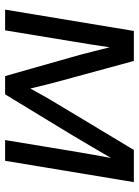

<svg xmlns="http://www.w3.org/2000/svg" viewBox="86 -642 556 769"><g transform="rotate(90 364.5 -258.0)"><path d="M19 0 104.5 -515.6H224.6L307.6 -210.9Q315.9 -180.7 322.3 -154.1Q328.6 -127.4 335 -101.1Q349.6 -127.4 364.5 -154.1Q379.4 -180.7 397.9 -210.9L581.1 -515.6H710L624.5 0H541.5L584.5 -260.7Q593.8 -315.9 600.1 -352.1Q606.4 -388.2 613.3 -424.3Q591.3 -386.7 568.8 -347.9Q546.4 -309.1 517.6 -261.7L358.4 0H285.2L210.9 -261.7Q197.8 -307.1 188.5 -344.7Q179.2 -382.3 169.9 -418.9Q165 -384.3 159.4 -349.1Q153.8 -314 145 -260.7L102.1 0Z"/></g></svg>

Font: Inter Display
Style: Italic
Weight: 400
Italic angle: -9.39999°
Designer: Rasmus Andersson
Foundry: rsms
Version: Version 4.000;git-a52131595